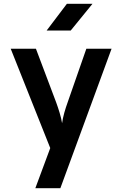

<svg xmlns="http://www.w3.org/2000/svg" viewBox="-20 -805 640 1005"><path d="M224 -645H350L464 -785H330ZM165 180H296L564 -550H432L334 -269C322 -236 309 -193 305 -160C300 -193 286 -236 274 -269L168 -550H36L243 -30Z"/></svg>

Font: JetBrains Mono
Style: Bold
Weight: 558
Monospace: yes
Designer: Philipp Nurullin, Konstantin Bulenkov
Foundry: JetBrains
Version: Version 2.305